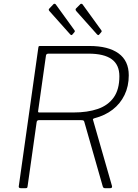

<svg xmlns="http://www.w3.org/2000/svg" viewBox="-20 -982 719 1002"><path d="M564 -13Q568 0 555 0H527Q522 0 519.5 -3Q517 -6 516 -10L420 -346Q419 -351 415.5 -353Q412 -355 402 -355H183Q172 -355 171 -343L124 -10Q123 -4 121.5 -2Q120 0 114 0H88Q82 0 79.5 -3Q77 -6 78 -10L180 -733Q181 -739 182.5 -740.5Q184 -742 189 -742H447Q545 -742 598.5 -703.5Q652 -665 652 -589Q652 -532 630 -486.5Q608 -441 568 -410Q528 -379 473 -365Q469 -364 466.5 -362Q464 -360 465 -358L564 -13ZM363 -395Q437 -395 490.5 -413.5Q544 -432 573.5 -473.5Q603 -515 603 -584Q603 -644 563 -673Q523 -702 442 -702H233Q222 -702 220 -693L179 -403Q178 -399 179.5 -397Q181 -395 185 -395H363ZM260 -961Q262 -963 266 -962Q270 -961 271 -959L368 -825Q370 -823 370.5 -820.5Q371 -818 369 -815L358 -802Q355 -798 352 -799Q349 -800 346 -803L239 -923Q231 -931 237 -937ZM400 -961Q402 -963 406 -962Q410 -961 411 -959L508 -825Q510 -823 510.5 -820Q511 -817 509 -815L498 -802Q495 -798 492 -799Q489 -800 486 -803L379 -923Q371 -932 377 -938Z"/></svg>

Font: Libre Franklin Thin
Style: Italic
Weight: 100
Italic angle: -8°
Designer: Pablo Impallari, Rodrigo Fuenzalida, Nhung Nguyen
Foundry: Impallari Type
Version: Version 3.000